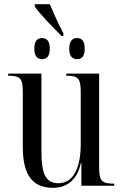

<svg xmlns="http://www.w3.org/2000/svg" viewBox="-20 -888 588 918"><path d="M274 -716H283V-729C259 -774 235 -828 218 -868H146V-857C171 -820 231 -760 274 -716ZM181 -605C202 -605 218 -618 218 -655C218 -694 202 -706 181 -706C160 -706 144 -694 144 -655C144 -618 160 -605 181 -605ZM348 -605C370 -605 385 -618 385 -655C385 -694 370 -706 348 -706C328 -706 311 -694 311 -655C311 -618 328 -605 348 -605ZM233 10C295 10 348 -22 367 -110H369V0H526V-10H523C467 -10 454 -23 454 -89V-536H297V-526H299C356 -526 366 -512 366 -444V-200C366 -83 330 -12 259 -12C200 -12 178 -55 178 -164V-536H19V-526H22C77 -526 89 -512 89 -449V-185C89 -47 139 10 233 10Z"/></svg>

Font: Noto Serif Display Condensed
Style: Regular
Weight: 400
Width: 3
Designer: Monotype Design Team
Foundry: Monotype Imaging Inc.
Version: Version 2.009